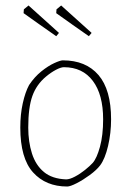

<svg xmlns="http://www.w3.org/2000/svg" viewBox="-20 -670 479 700"><path d="M225 10Q147 10 100.5 -41.5Q54 -93 54 -205Q54 -253 63 -293.5Q72 -334 86 -360Q106 -390 131 -410Q156 -430 178 -440Q200 -450 209 -450Q293 -450 339 -396.5Q385 -343 385 -235Q385 -185 374 -138Q363 -91 345 -67Q332 -50 307.5 -32Q283 -14 259.5 -2Q236 10 225 10ZM221 -16Q234 -16 253 -26Q272 -36 290 -50.5Q308 -65 318 -76Q333 -93 344.5 -135Q356 -177 356 -235Q356 -325 318.5 -375Q281 -425 213 -425Q202 -425 184 -415.5Q166 -406 148 -391Q113 -362 98 -320Q83 -278 83 -205Q83 -153 96.5 -110.5Q110 -68 140 -43Q170 -18 221 -16ZM185 -538Q154 -560 123 -581.5Q92 -603 66 -622L67 -636L84 -650L195 -550ZM304 -538Q273 -560 242 -581.5Q211 -603 185 -622L186 -636L203 -650L314 -550Z"/></svg>

Font: Grenze Gotisch Thin
Style: Regular
Weight: 100
Designer: Renata Polastri
Foundry: Omnibus-Type
Version: Version 1.001